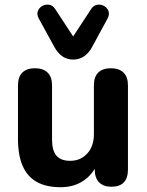

<svg xmlns="http://www.w3.org/2000/svg" viewBox="-20 -791 628 822"><path d="M239.5 10.5Q177.5 10.5 137 -12.4Q96.5 -35.2 76.8 -81.1Q57 -127 57 -195.8V-425.2Q57 -462 75.8 -480.4Q94.5 -498.8 129.5 -498.8Q164.5 -498.8 183.6 -480.4Q202.8 -462 202.8 -425.2V-192.8Q202.8 -147 221.4 -124.8Q240 -102.5 280.5 -102.5Q325 -102.5 353.5 -133.8Q382 -165 382 -216.2V-425.2Q382 -462 400.8 -480.4Q419.5 -498.8 454.5 -498.8Q489.5 -498.8 508.6 -480.4Q527.8 -462 527.8 -425.2V-65.8Q527.8 8.5 456.8 8.5Q422.8 8.5 404.1 -10.6Q385.5 -29.8 385.5 -65.8V-134.8L400.2 -97.2Q378.8 -45.2 337.5 -17.4Q296.2 10.5 239.5 10.5ZM293.2 -536Q266.8 -536 246.6 -550.2Q226.5 -564.5 213 -589.5L146.5 -710.8Q136.5 -728.8 142 -743.4Q147.5 -758 161 -765.5Q174.5 -773 190 -770.8Q205.5 -768.5 216 -752.8L293.2 -635L370.5 -752.8Q381 -768.5 396.5 -770.8Q412 -773 425.5 -765.5Q439 -758 444.5 -743.4Q450 -728.8 440 -710.8L374.2 -589.5Q360.8 -564.5 340.4 -550.2Q320 -536 293.2 -536Z"/></svg>

Font: Nunito ExtraLight
Style: Regular
Weight: 200
Designer: Vernon Adams
Foundry: Vernon Adams
Version: Version 3.602;April 4, 2023;FontCreator 14.0.0.2856 64-bit